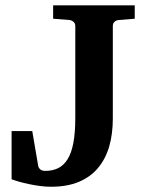

<svg xmlns="http://www.w3.org/2000/svg" viewBox="-20 -691 552 727"><path d="M429.2 -615.2Q419.9 -614.3 413.6 -608.4Q407.2 -602.5 407.2 -592.8V-242.2Q407.2 -184.1 393.6 -136.7Q379.9 -89.4 351.3 -55.2Q322.8 -21 278.6 -2.4Q234.4 16.1 172.9 16.1Q152.3 16.1 130.9 13.2Q109.4 10.3 89.6 6.1Q69.8 2 52.7 -2.9Q35.6 -7.8 23.9 -12.2V-194.8H102.1L125 -61Q126.5 -56.2 129.9 -52.2Q132.8 -48.8 137.7 -46.4Q142.6 -43.9 150.9 -43.9Q178.7 -43.9 200 -54.2Q221.2 -64.5 235.8 -87.9Q250.5 -111.3 257.8 -149.9Q265.1 -188.5 265.1 -245.1V-592.8Q265.1 -602.5 258.3 -608.4Q251.5 -614.3 243.2 -615.2L181.2 -620.1V-670.9H490.2V-620.1Z"/></svg>

Font: Charis SIL APac
Style: Bold
Weight: 700
Foundry: SIL International
Version: Version 5.000